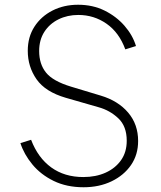

<svg xmlns="http://www.w3.org/2000/svg" viewBox="-20 -777 679 809"><path d="M332 12Q398 12 450 -13Q502 -38 532 -81.5Q562 -125 562 -183Q562 -253 520 -302.5Q478 -352 405 -374L279 -412Q203 -435 174 -471Q145 -507 145 -562Q145 -609 167 -643Q189 -677 226.5 -695.5Q264 -714 310 -714Q376 -714 429 -677Q482 -640 508 -569L553 -583Q539 -629 504.5 -668.5Q470 -708 420.5 -732.5Q371 -757 309 -757Q249 -757 201 -732.5Q153 -708 125 -664.5Q97 -621 97 -563Q97 -496 134 -443Q171 -390 257 -365L396 -325Q443 -312 478.5 -278.5Q514 -245 514 -184Q514 -136 490 -102Q466 -68 425 -49.5Q384 -31 331 -31Q252 -31 196 -71.5Q140 -112 111 -188L66 -174Q81 -127 116.5 -84Q152 -41 206.5 -14.5Q261 12 332 12Z"/></svg>

Font: Plus Jakarta Sans ExtraLight
Style: Regular
Weight: 200
Designer: Gumpita Rahayu
Foundry: Tokotype
Version: Version 2.004; ttfautohint (v1.8.3)